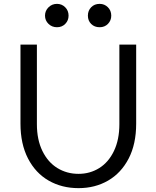

<svg xmlns="http://www.w3.org/2000/svg" viewBox="-20 -970 809 994"><path d="M213 -889Q213 -914 231 -932Q249 -950 275 -950Q300 -950 317.5 -932.5Q335 -915 335 -889Q335 -864 318 -846.5Q301 -829 275 -829Q249 -829 231 -846.5Q213 -864 213 -889ZM435 -889Q435 -915 452 -932.5Q469 -950 496 -950Q521 -950 538.5 -932.5Q556 -915 556 -889Q556 -864 539 -846.5Q522 -829 496 -829Q469 -829 452 -846Q435 -863 435 -889ZM86 -330V-739H171V-327Q171 -247 199.5 -188.5Q228 -130 277 -100Q326 -70 386 -70H387Q446 -70 494 -100Q542 -130 570 -188.5Q598 -247 598 -327V-739H685V-330Q685 -224 646 -149Q607 -74 539.5 -35Q472 4 387 4H386Q300 4 232 -35Q164 -74 125 -149.5Q86 -225 86 -330Z"/></svg>

Font: Kakao Big Sans
Style: Regular
Weight: 400
Designer: Park Young-rak; Lee Sang-min; Kim Jung-jin; Min Bon; Park Min-gyu;
Foundry: Kakao Corporation
Version: Version 2.003